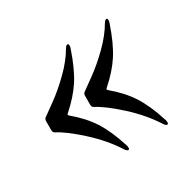

<svg xmlns="http://www.w3.org/2000/svg" viewBox="-97 -537 614 604"><g transform="rotate(-30 209.5 -235.0)"><path d="M182 -211Q176 -214 176 -223V-255Q176 -263 182 -267Q189 -272 223 -296.5Q257 -321 291 -354.5Q325 -388 344 -421Q350 -431 355 -431Q359 -431 359 -424Q359 -418 357 -414Q336 -352 312 -315Q288 -278 247 -242Q243 -239 247 -235Q289 -200 313.5 -162Q338 -124 357 -64Q359 -60 359 -54Q359 -47 355 -47Q350 -47 344 -56Q313 -105 263.5 -150Q214 -195 182 -211ZM36 -203Q30 -206 30 -215V-247Q30 -255 36 -259Q43 -264 77 -288.5Q111 -313 145 -346.5Q179 -380 198 -413Q204 -423 209 -423Q213 -423 213 -416Q213 -410 211 -406Q190 -344 166 -307Q142 -270 101 -234Q97 -231 101 -227Q143 -192 167.5 -154Q192 -116 211 -56Q213 -52 213 -46Q213 -39 209 -39Q204 -39 198 -48Q167 -97 117.5 -142Q68 -187 36 -203Z"/></g></svg>

Font: Viaoda Libre
Style: Regular
Weight: 400
Designer: Gydient
Version: Version 2.000